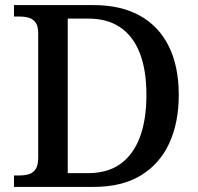

<svg xmlns="http://www.w3.org/2000/svg" viewBox="-20 -734 778 754"><path d="M35 0V-45H56Q77 -45 93.5 -50Q110 -55 120 -70Q130 -85 130 -115V-603Q130 -632 119.5 -646Q109 -660 92.5 -664.5Q76 -669 56 -669H35V-714H348Q453 -714 527.5 -673.5Q602 -633 642 -554Q682 -475 682 -361Q682 -252 644.5 -171Q607 -90 533 -45Q459 0 348 0ZM325 -54Q402 -54 452.5 -90Q503 -126 529 -194.5Q555 -263 555 -361Q555 -459 529 -525.5Q503 -592 452.5 -626.5Q402 -661 326 -661H246V-54Z"/></svg>

Font: Noto Serif Thai Medium
Style: Regular
Weight: 500
Version: Version 2.001